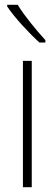

<svg xmlns="http://www.w3.org/2000/svg" viewBox="-20 -784 228 804"><path d="M54 -764H10V-757C42 -709 102 -645 145 -606H170V-616C131 -659 85 -714 54 -764ZM113 0V-529H76V0Z"/></svg>

Font: Noto Sans Hebrew Condensed ExtraLight
Style: Regular
Weight: 200
Width: 3
Designer: Monotype Design Team
Foundry: Monotype Imaging Inc.
Version: Version 2.004